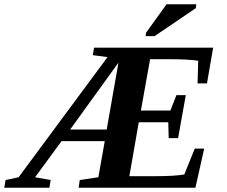

<svg xmlns="http://www.w3.org/2000/svg" viewBox="-99 -878 1062 898"><path d="M404 -611 335 -620 341 -655H898L869 -488H825L828 -594Q779 -601 700 -601H603L560 -361H698L726 -433H770L734 -232H690L688 -306H550L506 -54H625Q718 -54 763 -62L812 -183H856L815 0H269L274 -36L361 -49L391 -218H189L65 -49L138 -36L132 0H-79L-73 -36L-12 -49ZM400 -272 455 -585 229 -272ZM582 -709 584 -725 680 -858H819L817 -840L624 -709Z"/></svg>

Font: Libra Serif Modern
Style: Bold Italic
Weight: 700
Italic angle: -12°
Designer: Stefan Peev, Context Ltd
Foundry: Stefan Peev, Context Ltd
Version: Version 1.000